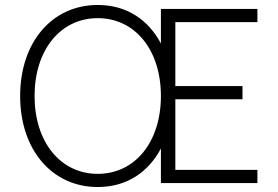

<svg xmlns="http://www.w3.org/2000/svg" viewBox="-20 -736 1116 772"><path d="M627 0H1015V-53H685V-337H955V-390H685V-647H1015V-700H627V-561C578 -654 492 -716 373 -716C189 -716 61 -566 61 -350C61 -134 189 16 373 16C492 16 578 -46 627 -139ZM373 -37C223 -37 119 -165 119 -350C119 -535 223 -663 373 -663C523 -663 627 -535 627 -350C627 -165 523 -37 373 -37Z"/></svg>

Font: Uncut Sans Light
Style: Regular
Weight: 300
Designer: Kasper Nordkvist
Foundry: UNCUT.wtf
Version: Version 1.304;Glyphs 3.2 (3246)